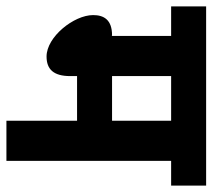

<svg xmlns="http://www.w3.org/2000/svg" viewBox="-52 -610 662 598"><g transform="rotate(90 279.0 -311.0)"><path d="M481 -513H558V-622H0V-513H92V-328L90 -329C41 -329 27 -303 27 -270C27 -210 95 -125 156 -125C196 -125 217 -147 217 -199V-220H356V0H481ZM356 -513V-329H217V-513Z"/></g></svg>

Font: Noto Sans Devanagari Condensed
Style: Bold
Weight: 700
Width: 3
Designer: Jelle Bosma - Monotype Design Team
Foundry: Monotype Imaging Inc.
Version: Version 2.004